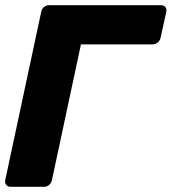

<svg xmlns="http://www.w3.org/2000/svg" viewBox="-20 -720 662 740"><path d="M21 0Q10 0 4 -7.5Q-2 -15 0 -25L139 -675Q141 -686 149.5 -693Q158 -700 169 -700H600Q611 -700 617 -693Q623 -686 621 -675L599 -575Q597 -564 588 -556.5Q579 -549 568 -549H292L180 -25Q178 -15 169.5 -7.5Q161 0 150 0Z"/></svg>

Font: Rubik Light
Style: Bold Italic
Weight: 700
Italic angle: -12°
Version: Version 2.104